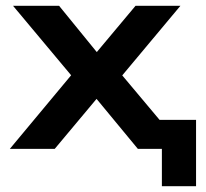

<svg xmlns="http://www.w3.org/2000/svg" viewBox="-20 -514 711 663"><path d="M539 129V0H495V-100H657V129ZM14 0 253 -287 255 -219 25 -494H184L329 -316H299L448 -494H603L374 -220L375 -286L615 0H456L299 -190H328L169 0Z"/></svg>

Font: Nunito Sans 10pt SemiExpanded
Style: Bold
Weight: 700
Width: 6
Designer: Vernon Adams
Foundry: Vernon Adams
Version: Version 3.101;gftools[0.9.27]